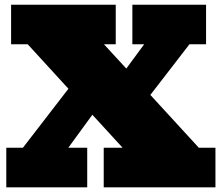

<svg xmlns="http://www.w3.org/2000/svg" viewBox="-20 -798 945 818"><path d="M6.8 0V-168.5H77.6L271.5 -419.9L98.1 -609.4H27.3V-777.8H473.1V-609.4H422.9L518.1 -505.9L594.2 -609.4H543.9V-777.8H857.9V-609.4H787.1L620.6 -393.6L827.1 -168.5H897.9V0H421.9V-168.5H502.4L373.5 -309.1L271 -168.5H351.6V0Z"/></svg>

Font: Bevan
Style: Regular
Weight: 400
Designer: Vernon Adams
Foundry: Vernon Adams
Version: Version 2.100; ttfautohint (v1.8.3)